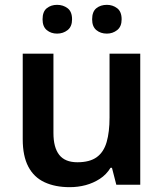

<svg xmlns="http://www.w3.org/2000/svg" viewBox="-20 -764 678 794"><path d="M560 -542V0H461L443 -70H437Q420 -42 393 -24.5Q366 -7 334.5 1.5Q303 10 268 10Q208 10 164 -10.5Q120 -31 97 -75Q74 -119 74 -188V-542H201V-214Q201 -154 225 -123.5Q249 -93 300 -93Q351 -93 380 -114Q409 -135 421 -176.5Q433 -218 433 -278V-542ZM156 -684Q156 -716 173.5 -730Q191 -744 216 -744Q241 -744 259.5 -730Q278 -716 278 -684Q278 -654 259.5 -639.5Q241 -625 216 -625Q191 -625 173.5 -639.5Q156 -654 156 -684ZM361 -684Q361 -716 378.5 -730Q396 -744 422 -744Q446 -744 464.5 -730Q483 -716 483 -684Q483 -654 464.5 -639.5Q446 -625 422 -625Q396 -625 378.5 -639.5Q361 -654 361 -684Z"/></svg>

Font: Noto Sans Khmer SemiBold
Style: Regular
Weight: 600
Version: Version 2.003